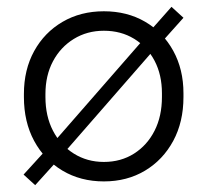

<svg xmlns="http://www.w3.org/2000/svg" viewBox="-20 -521 607 562"><path d="M83 21 49 -10 110 -77 141 -109 395 -400 420 -431 482 -501 517 -469 458 -403 426 -370 173 -80 148 -51ZM284 10Q216 10 163 -21.5Q110 -53 80 -108.5Q50 -164 50 -237V-246Q50 -317 80 -371.5Q110 -426 163 -457Q216 -488 284 -488Q352 -488 404.5 -457.5Q457 -427 487 -372.5Q517 -318 517 -248V-237Q517 -164 487 -108.5Q457 -53 404.5 -21.5Q352 10 284 10ZM284 -47Q334 -47 372.5 -71.5Q411 -96 432.5 -138.5Q454 -181 454 -237V-248Q454 -302 432.5 -343Q411 -384 372.5 -407.5Q334 -431 284 -431Q235 -431 196 -407Q157 -383 135 -341.5Q113 -300 113 -246V-237Q113 -181 135 -138.5Q157 -96 196 -71.5Q235 -47 284 -47Z"/></svg>

Font: SUSE Light
Style: Regular
Weight: 300
Designer: Rene Bieder
Foundry: SUSE
Version: Version 1.000